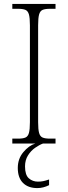

<svg xmlns="http://www.w3.org/2000/svg" viewBox="-20 -734 348 982"><path d="M43 0V-25H73Q97 -25 110 -30.5Q123 -36 128 -54Q133 -72 133 -109V-605Q133 -642 128 -660Q123 -678 110 -683.5Q97 -689 73 -689H43V-714H264V-689H235Q211 -689 198 -683.5Q185 -678 180 -660Q175 -642 175 -605V-109Q175 -72 180 -54Q185 -36 198 -30.5Q211 -25 235 -25H264V0ZM171 228Q124 228 97.5 201.5Q71 175 71 125Q71 78 99.5 44Q128 10 161 0H200Q181 7 159.5 22Q138 37 123 61Q108 85 108 117Q108 161 127.5 178Q147 195 174 195Q189 195 201 192.5Q213 190 231 184V213Q201 228 171 228Z"/></svg>

Font: Noto Serif Armenian SemiCondensed ExtraLight
Style: Regular
Weight: 200
Width: 4
Designer: Monotype Design Team
Foundry: Monotype Imaging Inc.
Version: Version 2.008; ttfautohint (v1.8.4.7-5d5b)